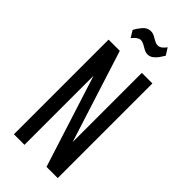

<svg xmlns="http://www.w3.org/2000/svg" viewBox="-277 -947 1004 1004"><g transform="rotate(45 225.0 -445.0)"><path d="M304 0 141 -511V0H63V-700H146L309 -188V-700H387V0ZM310 -890 334 -852Q327 -840 317 -825.5Q307 -811 293 -800Q279 -789 261 -789Q248 -789 234.5 -796.5Q221 -804 208.5 -811Q196 -818 184 -818Q174 -818 163.5 -811Q153 -804 139 -787L116 -825Q126 -844 144 -866Q162 -888 189 -888Q203 -888 216 -881Q229 -874 241.5 -867Q254 -860 266 -860Q277 -860 287 -866.5Q297 -873 310 -890Z"/></g></svg>

Font: Pathway Gothic One
Style: Regular
Weight: 400
Version: Version 1.003; ttfautohint (v1.8.4.7-5d5b);gftools[0.9.26]